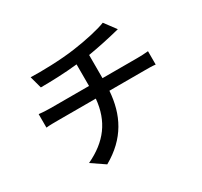

<svg xmlns="http://www.w3.org/2000/svg" viewBox="-167 -1001 1334 1271"><g transform="rotate(-30 500.0 -365.5)"><path d="M835 -462H569V-639C653 -653 736 -671 819 -692L754 -779C703 -758 594 -734 499 -721C389 -705 237 -702 160 -705L185 -613C258 -613 367 -616 466 -627V-462H174C143 -462 108 -464 84 -467V-364C109 -367 144 -367 175 -367H463C448 -202 366 -93 211 -20L311 48C484 -50 554 -191 567 -367H837C864 -367 895 -367 919 -364V-466C896 -463 856 -462 835 -462Z"/></g></svg>

Font: Spoqa Han Sans Neo Medium
Style: Regular
Weight: 500
Designer: [Spoqa Han Sans Neo] Dong-huui Kim ___ Younghwa Kang ___ Yujin Lee ___ [Noto Sans] Ryoko NISHIZUKA ____ (kana & ideograp
Foundry: Spoqa (http://www.spoqa-han-sans.com)
Version: Version 1.100;hotconv 1.0.109;makeotfexe 2.5.65596